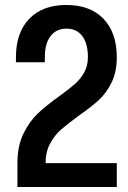

<svg xmlns="http://www.w3.org/2000/svg" viewBox="-20 -751 514 771"><path d="M297 -287Q252 -254 226 -231.5Q200 -209 181.5 -175Q163 -141 163 -96H449V0H50V-96Q50 -165 74 -214Q98 -263 131 -294.5Q164 -326 217 -364Q257 -393 280 -413Q303 -433 318 -460Q333 -487 333 -521Q333 -576 310.5 -606Q288 -636 247 -636Q206 -636 183 -606Q160 -576 160 -521V-501H44V-521Q44 -620 97.5 -675.5Q151 -731 246 -731H247Q342 -731 395.5 -675.5Q449 -620 449 -521Q449 -462 428 -419.5Q407 -377 376.5 -349Q346 -321 297 -287Z"/></svg>

Font: Akshar Medium
Style: Regular
Weight: 500
Designer: Tall Chai
Foundry: Tall Chai
Version: Version 1.000